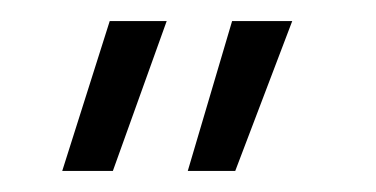

<svg xmlns="http://www.w3.org/2000/svg" viewBox="-20 -505 356 182"><path d="M39 -343 84 -485H138L87 -343ZM158 -343 200 -485H257L203 -343Z"/></svg>

Font: Genos Medium
Style: Regular
Weight: 500
Designer: Robert E. Leuschke
Foundry: Robert E. Leuschke
Version: Version 1.010; ttfautohint (v1.8.3)